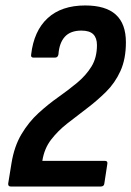

<svg xmlns="http://www.w3.org/2000/svg" viewBox="-20 -683 481 703"><path d="M20 0Q9 0 10 -11L22 -85Q32 -147 58.5 -191.5Q85 -236 120.5 -268.5Q156 -301 193 -327Q230 -353 262.5 -380Q295 -407 315 -439.5Q335 -472 335 -518Q335 -544 321.5 -557.5Q308 -571 278 -571Q238 -571 217.5 -548.5Q197 -526 194 -484Q192 -472 181 -472H103Q92 -472 94 -483Q104 -570 154.5 -616.5Q205 -663 292 -663Q367 -663 404 -629.5Q441 -596 441 -528Q441 -467 421 -423Q401 -379 368 -346.5Q335 -314 298 -286Q261 -258 226.5 -231Q192 -204 167 -171.5Q142 -139 135 -94H364Q375 -94 373 -83L362 -11Q361 0 348 0Z"/></svg>

Font: Sofia Sans Condensed
Style: Bold Italic
Weight: 700
Italic angle: -9°
Version: Version 4.100